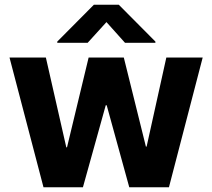

<svg xmlns="http://www.w3.org/2000/svg" viewBox="-20 -788 893 808"><path d="M163 0H329L425 -345H429L524 0H691L833 -546H680L597 -171H594L501 -546H353L262 -168H259L173 -546H20ZM221 -608H349L428 -695L506 -608H634V-613L480 -768H375L221 -613Z"/></svg>

Font: Wafeq
Style: Bold
Weight: 700
Designer: Rasmus Andersson & Azza Alameddine
Foundry: Google & TypeTogether
Version: Version 3.000;FEAKit 1.0